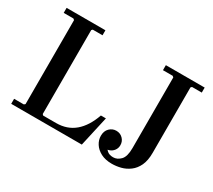

<svg xmlns="http://www.w3.org/2000/svg" viewBox="-128 -910 1290 1161"><g transform="rotate(30 517.0 -330.0)"><path d="M546 -210H581L534 0H41V-35H109L117 -42V-628L109 -635H41V-670H312V-635H244L237 -628V-42L244 -35H334Q411 -35 463.5 -79.5Q516 -124 546 -210ZM734 -635V-670H1005V-635H937L930 -628V-171Q930 -117 913.5 -82Q897 -47 869.5 -26.5Q842 -6 810.5 2Q779 10 748 10Q703 10 671.5 -6.5Q640 -23 623.5 -49Q607 -75 607 -104Q607 -138 627 -157.5Q647 -177 674 -177Q701 -177 719.5 -158.5Q738 -140 738 -113Q738 -92 726 -76Q714 -60 694.5 -53.5Q675 -47 654 -54L669 -75Q679 -54 694 -41Q709 -28 736 -28Q764 -28 787 -51.5Q810 -75 810 -135V-628L802 -635Z"/></g></svg>

Font: Brygada 1918 SemiBold
Style: Regular
Weight: 600
Designer: Mateusz Machalski | Borys Kosmynka | Przemek Hoffer
Foundry: NIEPODLEGLA 2018
Version: Version 3.006